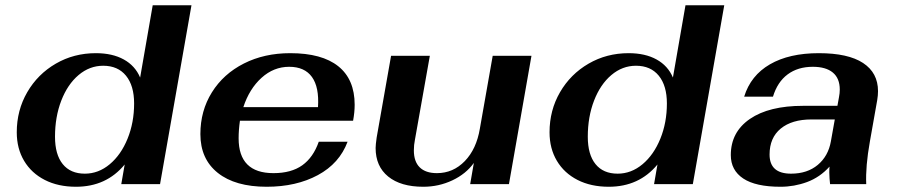

<svg xmlns="http://www.w3.org/2000/svg" viewBox="-20 -703 3430 733"><path d="M44 -198Q44 -282 84 -351Q124 -420 193 -460Q262 -500 346 -500Q409 -500 452.5 -476Q496 -452 515 -407L563 -683H711L591 0H443L456 -75Q386 10 270 10Q202 10 151 -16Q100 -42 72 -89Q44 -136 44 -198ZM492 -308Q492 -376 461 -414Q430 -452 374 -452Q322 -452 280 -416.5Q238 -381 214 -319Q190 -257 190 -181Q190 -113 219.5 -76.5Q249 -40 304 -40Q356 -40 399 -76Q442 -112 467 -173.5Q492 -235 492 -308Z M891 -175Q891 -42 1024 -42Q1092 -42 1134 -72Q1176 -102 1197 -162H1307Q1276 -79 1193.5 -34.5Q1111 10 998 10Q878 10 811.5 -43Q745 -96 745 -191Q745 -280 789 -350.5Q833 -421 911 -460.5Q989 -500 1088 -500Q1209 -500 1271.5 -450Q1334 -400 1334 -303Q1334 -275 1328 -242H896Q891 -207 891 -175ZM909 -294H1194Q1199 -370 1171 -409Q1143 -448 1084 -448Q1025 -448 978.5 -406Q932 -364 909 -294Z M1414 -138Q1414 -150 1418 -178L1473 -490H1621L1564 -169Q1560 -150 1560 -129Q1560 -86 1582.5 -64Q1605 -42 1648 -42Q1710 -42 1754.5 -88Q1799 -134 1812 -212L1861 -490H2009L1923 0H1775L1789 -81Q1759 -39 1707 -14.5Q1655 10 1596 10Q1510 10 1462 -29Q1414 -68 1414 -138Z M2078 -198Q2078 -282 2118 -351Q2158 -420 2227 -460Q2296 -500 2380 -500Q2443 -500 2486.5 -476Q2530 -452 2549 -407L2597 -683H2745L2625 0H2477L2490 -75Q2420 10 2304 10Q2236 10 2185 -16Q2134 -42 2106 -89Q2078 -136 2078 -198ZM2526 -308Q2526 -376 2495 -414Q2464 -452 2408 -452Q2356 -452 2314 -416.5Q2272 -381 2248 -319Q2224 -257 2224 -181Q2224 -113 2253.5 -76.5Q2283 -40 2338 -40Q2390 -40 2433 -76Q2476 -112 2501 -173.5Q2526 -235 2526 -308Z M2770 -111Q2770 -199 2843 -249Q2916 -299 3046 -299H3177L3183 -332Q3186 -347 3186 -361Q3186 -404 3159.5 -426Q3133 -448 3083 -448Q3026 -448 2987 -419Q2948 -390 2931 -334H2821Q2846 -415 2919.5 -457.5Q2993 -500 3106 -500Q3218 -500 3275 -462.5Q3332 -425 3332 -355Q3332 -339 3329 -321L3301 -163Q3284 -68 3287 0H3149Q3148 -10 3147 -21Q3146 -32 3146 -45Q3146 -59 3147 -67Q3110 -26 3061 -8Q3012 10 2960 10Q2865 10 2817.5 -21.5Q2770 -53 2770 -111ZM3152 -163 3167 -247H3078Q3003 -247 2960.5 -212Q2918 -177 2918 -113Q2918 -40 3000 -40Q3062 -40 3102 -73.5Q3142 -107 3152 -163Z"/></svg>

Font: Fahkwang
Style: Bold Italic
Weight: 700
Italic angle: -10°
Designer: Suppakit Chalermlarp | Katatrad Co.,Ltd.
Foundry: Cadson Demak Co.,Ltd.
Version: Version 1.000; ttfautohint (v1.6)